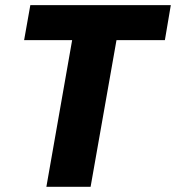

<svg xmlns="http://www.w3.org/2000/svg" viewBox="-20 -722 680 742"><path d="M73.2 -566.9 97.2 -702.1H640.1L617.2 -566.9H430.2L330.1 0H159.2L258.8 -566.9Z"/></svg>

Font: SVN-Poppins
Style: Bold Italic
Weight: 700
Italic angle: -10°
Designer: Ninad Kale (Devanagari), Jonny Pinhorn (Latin)
Foundry: Indian Type Foundry
Version: Version 3.002 2017